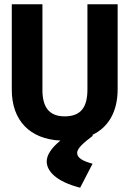

<svg xmlns="http://www.w3.org/2000/svg" viewBox="-20 -643 603 896"><path d="M412 121C367 109 340 94 340 71C340 50 367 25 414 -10L410 -13C483 -47 529 -118 529 -227V-623H388V-226C388 -147 361 -100 282 -100C206 -100 178 -147 178 -223V-623H35V-224C35 -81 119 6 262 13C221 46 198 80 198 110C198 155 241 204 354 233Z"/></svg>

Font: Inconsolata SemiExpanded Black
Style: Regular
Weight: 900
Width: 6
Monospace: yes
Designer: Raph Levien, Cyreal, Brenton Simpson
Foundry: Raph Levien, Cyreal, Google
Version: Version 3.100